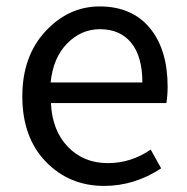

<svg xmlns="http://www.w3.org/2000/svg" viewBox="-20 -577 594 609"><path d="M310.5 12.7Q199.2 12.7 125 -64.5Q50.8 -141.6 50.8 -271.5Q50.8 -398.4 124 -477.5Q197.3 -556.6 295.9 -556.6Q398.4 -556.6 455.1 -488.3Q511.7 -419.9 511.7 -301.8Q511.7 -275.4 507.8 -250H141.6Q145.5 -163.1 195.3 -111.3Q245.1 -59.6 322.3 -59.6Q395.5 -59.6 458 -102.5L491.2 -43Q406.2 12.7 310.5 12.7ZM140.6 -315.4H431.6Q431.6 -397.5 396.5 -440.9Q361.3 -484.4 296.9 -484.4Q237.3 -484.4 192.9 -439Q148.4 -393.6 140.6 -315.4Z"/></svg>

Font: Bpmf Zihi Sans Regular
Style: Regular
Weight: 400
Foundry: But Ko
Version: Version 1.320